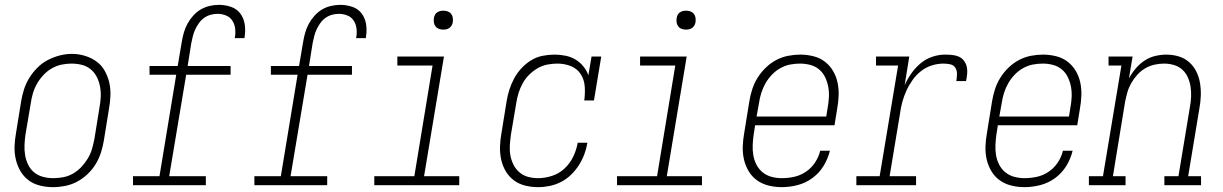

<svg xmlns="http://www.w3.org/2000/svg" viewBox="-20 -763 5040 791"><path d="M198 8Q171 8 144.5 1.5Q118 -5 97.5 -20.5Q77 -36 64 -58.5Q51 -81 45 -107Q39 -133 40 -160.5Q41 -188 46 -215L67 -345Q71 -370 79 -395Q87 -420 101 -442.5Q115 -465 134.5 -484.5Q154 -504 177.5 -516Q201 -528 226 -534.5Q251 -541 277 -541Q304 -541 330 -533Q356 -525 377 -510Q398 -495 411 -472Q424 -449 430 -423.5Q436 -398 435 -370Q434 -342 429 -315L408 -185Q404 -160 396 -135Q388 -110 374.5 -87.5Q361 -65 341 -46Q321 -27 297.5 -14.5Q274 -2 248.5 3Q223 8 198 8ZM199 -29Q220 -29 241 -33Q262 -37 281 -48Q300 -59 315.5 -75.5Q331 -92 342 -110.5Q353 -129 359 -149.5Q365 -170 369 -191L390 -321Q394 -342 395 -364Q396 -386 392 -407Q388 -428 378.5 -446.5Q369 -465 353 -478Q337 -491 316.5 -496Q296 -501 274 -501Q253 -501 232.5 -496.5Q212 -492 193 -481Q174 -470 159 -454Q144 -438 133 -419Q122 -400 116 -380Q110 -360 107 -339L85 -209Q82 -188 81 -166Q80 -144 83.5 -123.5Q87 -103 96 -84.5Q105 -66 120.5 -53Q136 -40 157 -34.5Q178 -29 199 -29Z M528 0V-37H637L706 -455H596V-491H712L729 -591Q732 -610 737.5 -629Q743 -648 752.5 -665.5Q762 -683 776 -698.5Q790 -714 807 -724Q824 -734 843.5 -738.5Q863 -743 882 -743Q907 -743 931 -735Q955 -727 969.5 -708Q984 -689 988 -664Q992 -639 988 -613Q988 -611 987.5 -609Q987 -607 987 -606H947Q947 -607 947.5 -608.5Q948 -610 948 -611Q951 -629 948.5 -647Q946 -665 936.5 -679Q927 -693 910.5 -699.5Q894 -706 876 -706Q862 -706 847.5 -702Q833 -698 820.5 -689Q808 -680 799 -667Q790 -654 784 -641Q778 -628 774.5 -614Q771 -600 768 -585L753 -491H930V-455H747L677 -37H828V0Z M1028 0V-37H1137L1206 -455H1096V-491H1212L1229 -591Q1232 -610 1237.5 -629Q1243 -648 1252.5 -665.5Q1262 -683 1276 -698.5Q1290 -714 1307 -724Q1324 -734 1343.5 -738.5Q1363 -743 1382 -743Q1407 -743 1431 -735Q1455 -727 1469.5 -708Q1484 -689 1488 -664Q1492 -639 1488 -613Q1488 -611 1487.5 -609Q1487 -607 1487 -606H1447Q1447 -607 1447.5 -608.5Q1448 -610 1448 -611Q1451 -629 1448.5 -647Q1446 -665 1436.5 -679Q1427 -693 1410.5 -699.5Q1394 -706 1376 -706Q1362 -706 1347.5 -702Q1333 -698 1320.5 -689Q1308 -680 1299 -667Q1290 -654 1284 -641Q1278 -628 1274.5 -614Q1271 -600 1268 -585L1253 -491H1430V-455H1247L1177 -37H1328V0Z M1522 0V-37H1687L1762 -493H1617V-530H1809L1727 -37H1872V0ZM1806 -641Q1797 -641 1788.5 -644Q1780 -647 1774.5 -654Q1769 -661 1767.5 -670.5Q1766 -680 1768 -690Q1769 -696 1772 -702Q1775 -708 1781 -712Q1787 -716 1793.5 -717.5Q1800 -719 1806 -719Q1816 -719 1824.5 -716Q1833 -713 1838.5 -706Q1844 -699 1845.5 -689.5Q1847 -680 1845 -670Q1844 -664 1840.5 -658Q1837 -652 1831.5 -648Q1826 -644 1819.5 -642.5Q1813 -641 1806 -641Z M2197 8Q2169 8 2143 1.5Q2117 -5 2096.5 -20.5Q2076 -36 2063 -58.5Q2050 -81 2044.5 -107Q2039 -133 2040 -160.5Q2041 -188 2046 -215L2067 -345Q2071 -370 2078.5 -393.5Q2086 -417 2098 -439.5Q2110 -462 2128 -481.5Q2146 -501 2168 -514.5Q2190 -528 2215 -533Q2240 -538 2264 -538Q2287 -538 2309.5 -533.5Q2332 -529 2350.5 -518Q2369 -507 2383 -490Q2397 -473 2404 -453L2417 -530H2457L2427 -349H2387Q2391 -378 2389 -406.5Q2387 -435 2372.5 -457.5Q2358 -480 2332 -490.5Q2306 -501 2277 -501Q2256 -501 2235 -497Q2214 -493 2195 -482Q2176 -471 2160 -455Q2144 -439 2133.5 -420Q2123 -401 2116.5 -380.5Q2110 -360 2107 -339L2085 -209Q2082 -188 2080.5 -166Q2079 -144 2082.5 -124Q2086 -104 2095 -85.5Q2104 -67 2119.5 -53.5Q2135 -40 2155 -34.5Q2175 -29 2197 -29Q2225 -29 2254.5 -38.5Q2284 -48 2306.5 -69.5Q2329 -91 2342 -118.5Q2355 -146 2360 -175H2400Q2396 -151 2387.5 -128Q2379 -105 2365.5 -83.5Q2352 -62 2333 -43.5Q2314 -25 2291.5 -13.5Q2269 -2 2245 3Q2221 8 2197 8Z M2522 0V-37H2687L2762 -493H2617V-530H2809L2727 -37H2872V0ZM2806 -641Q2797 -641 2788.5 -644Q2780 -647 2774.5 -654Q2769 -661 2767.5 -670.5Q2766 -680 2768 -690Q2769 -696 2772 -702Q2775 -708 2781 -712Q2787 -716 2793.5 -717.5Q2800 -719 2806 -719Q2816 -719 2824.5 -716Q2833 -713 2838.5 -706Q2844 -699 2845.5 -689.5Q2847 -680 2845 -670Q2844 -664 2840.5 -658Q2837 -652 2831.5 -648Q2826 -644 2819.5 -642.5Q2813 -641 2806 -641Z M3201 8Q3173 8 3146.5 1.5Q3120 -5 3099 -20Q3078 -35 3064.5 -57.5Q3051 -80 3045 -106Q3039 -132 3040 -160Q3041 -188 3046 -215L3067 -345Q3071 -370 3079 -395Q3087 -420 3101 -442.5Q3115 -465 3134.5 -484Q3154 -503 3177.5 -515.5Q3201 -528 3226.5 -533Q3252 -538 3277 -538Q3304 -538 3330.5 -531.5Q3357 -525 3377.5 -509.5Q3398 -494 3411.5 -471.5Q3425 -449 3430.5 -423Q3436 -397 3435 -369.5Q3434 -342 3429 -315L3418 -247H3091L3085 -209Q3082 -188 3081 -166Q3080 -144 3083.5 -123.5Q3087 -103 3096.5 -84.5Q3106 -66 3122 -53Q3138 -40 3158.5 -34.5Q3179 -29 3201 -29Q3226 -29 3251.5 -34.5Q3277 -40 3299.5 -55Q3322 -70 3337.5 -93Q3353 -116 3359 -142H3399Q3391 -109 3373 -79.5Q3355 -50 3327 -29.5Q3299 -9 3266 -0.5Q3233 8 3201 8ZM3384 -283 3390 -321Q3394 -342 3395 -364Q3396 -386 3392 -406.5Q3388 -427 3379 -445.5Q3370 -464 3354.5 -477Q3339 -490 3318.5 -495.5Q3298 -501 3276 -501Q3255 -501 3234.5 -497Q3214 -493 3194.5 -482Q3175 -471 3159.5 -454.5Q3144 -438 3133.5 -419.5Q3123 -401 3116.5 -380.5Q3110 -360 3107 -339L3097 -283Z M3508 0V-37H3604L3680 -493H3589V-530H3726L3707 -412Q3718 -437 3734.5 -460.5Q3751 -484 3772.5 -502Q3794 -520 3820.5 -529Q3847 -538 3873 -538Q3888 -538 3903 -536.5Q3918 -535 3930.5 -529.5Q3943 -524 3951.5 -512.5Q3960 -501 3963 -487.5Q3966 -474 3964.5 -459Q3963 -444 3960 -429H3920Q3922 -443 3922.5 -457.5Q3923 -472 3916 -483.5Q3909 -495 3895 -498Q3881 -501 3867 -501Q3843 -501 3819 -493.5Q3795 -486 3775 -470.5Q3755 -455 3740 -434Q3725 -413 3714.5 -390Q3704 -367 3697.5 -343.5Q3691 -320 3688 -296L3645 -37H3754V0Z M4201 8Q4173 8 4146.5 1.5Q4120 -5 4099 -20Q4078 -35 4064.5 -57.5Q4051 -80 4045 -106Q4039 -132 4040 -160Q4041 -188 4046 -215L4067 -345Q4071 -370 4079 -395Q4087 -420 4101 -442.5Q4115 -465 4134.5 -484Q4154 -503 4177.5 -515.5Q4201 -528 4226.5 -533Q4252 -538 4277 -538Q4304 -538 4330.5 -531.5Q4357 -525 4377.5 -509.5Q4398 -494 4411.5 -471.5Q4425 -449 4430.5 -423Q4436 -397 4435 -369.5Q4434 -342 4429 -315L4418 -247H4091L4085 -209Q4082 -188 4081 -166Q4080 -144 4083.5 -123.5Q4087 -103 4096.5 -84.5Q4106 -66 4122 -53Q4138 -40 4158.5 -34.5Q4179 -29 4201 -29Q4226 -29 4251.5 -34.5Q4277 -40 4299.5 -55Q4322 -70 4337.5 -93Q4353 -116 4359 -142H4399Q4391 -109 4373 -79.5Q4355 -50 4327 -29.5Q4299 -9 4266 -0.5Q4233 8 4201 8ZM4384 -283 4390 -321Q4394 -342 4395 -364Q4396 -386 4392 -406.5Q4388 -427 4379 -445.5Q4370 -464 4354.5 -477Q4339 -490 4318.5 -495.5Q4298 -501 4276 -501Q4255 -501 4234.5 -497Q4214 -493 4194.5 -482Q4175 -471 4159.5 -454.5Q4144 -438 4133.5 -419.5Q4123 -401 4116.5 -380.5Q4110 -360 4107 -339L4097 -283Z M4466 0V-37H4524L4600 -493H4547V-530H4646L4631 -440Q4643 -462 4659 -481Q4675 -500 4695.5 -513.5Q4716 -527 4739.5 -532.5Q4763 -538 4785 -538Q4812 -538 4836.5 -530.5Q4861 -523 4879.5 -506.5Q4898 -490 4909 -467.5Q4920 -445 4924 -419.5Q4928 -394 4927 -367.5Q4926 -341 4921 -315L4875 -37H4928V0H4777V-37H4835L4882 -321Q4886 -342 4887 -363.5Q4888 -385 4885 -405Q4882 -425 4874 -443.5Q4866 -462 4851.5 -475.5Q4837 -489 4817 -495Q4797 -501 4776 -501Q4756 -501 4736 -496.5Q4716 -492 4698 -481.5Q4680 -471 4665.5 -455Q4651 -439 4640.5 -420.5Q4630 -402 4624.5 -382.5Q4619 -363 4615 -343L4565 -37H4617V0Z"/></svg>

Font: Iosevka Slab XLtObl
Style: Regular
Weight: 200
Italic angle: -9°
Monospace: yes
Designer: Belleve Invis
Foundry: Belleve Invis
Version: Version 11.1.1; ttfautohint (v1.8.3)